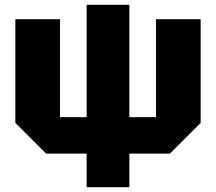

<svg xmlns="http://www.w3.org/2000/svg" viewBox="-20 -640 900 800"><path d="M172 0 44 -128V-560H230V-152H341V-620H519V-152H630V-560H816V-128L688 0H519V140H341V0Z"/></svg>

Font: Tektur ExtraBold
Style: Regular
Weight: 800
Designer: Adam Jagosz
Foundry: Adam Jagosz
Version: Version 1.005;gftools[0.9.30]